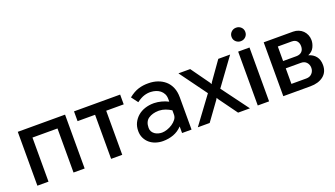

<svg xmlns="http://www.w3.org/2000/svg" viewBox="-65 -1239 3057 1752"><g transform="rotate(-20 1463.5 -362.5)"><path d="M527 0H419V-428H176V0H68V-523H527Z M892 0H784V-428H614V-523H1062V-428H892Z M1286 10Q1250 10 1216.5 -1Q1183 -12 1158 -33Q1133 -54 1118 -84.5Q1103 -115 1103 -153Q1103 -198 1120.5 -233Q1138 -268 1167.5 -293Q1197 -318 1236.5 -331Q1276 -344 1320 -344H1326Q1361 -343 1395.5 -334Q1430 -325 1461 -309V-335Q1461 -364 1450 -385Q1439 -406 1421.5 -420Q1404 -434 1381 -441.5Q1358 -449 1334 -450Q1302 -452 1268 -441.5Q1234 -431 1194 -401L1146 -465Q1196 -505 1242 -519Q1288 -533 1339 -532Q1386 -532 1427 -518Q1468 -504 1499 -477Q1530 -450 1547.5 -409Q1565 -368 1565 -314V0H1473V-64Q1436 -25 1388.5 -7.5Q1341 10 1286 10ZM1461 -225Q1434 -242 1405.5 -252.5Q1377 -263 1345 -264H1338Q1280 -263 1241 -236.5Q1202 -210 1202 -148Q1202 -127 1211 -112Q1220 -97 1234.5 -86.5Q1249 -76 1267.5 -71Q1286 -66 1304 -66Q1326 -66 1353.5 -75Q1381 -84 1405 -100Q1429 -116 1445 -137Q1461 -158 1461 -183Z M1742 -523 1870 -344 1879 -327 1888 -344 2015 -523H2130L1939 -261L2132 0H2017L1888 -178L1879 -194L1870 -178L1741 0H1626L1819 -261L1628 -523Z M2208 0V-523H2318V0ZM2331 -670Q2331 -642 2311.5 -623Q2292 -604 2264 -604Q2237 -604 2217 -622.5Q2197 -641 2197 -669Q2197 -697 2216.5 -716Q2236 -735 2264 -735Q2292 -735 2311.5 -716.5Q2331 -698 2331 -670Z M2741 -523Q2769 -523 2793.5 -513Q2818 -503 2835.5 -485.5Q2853 -468 2863 -444Q2873 -420 2873 -393Q2873 -359 2856 -324.5Q2839 -290 2798 -273Q2843 -260 2868.5 -227.5Q2894 -195 2894 -144Q2894 -75 2846 -37.5Q2798 0 2719 0H2456V-523ZM2693 -302Q2726 -302 2745.5 -320.5Q2765 -339 2765 -374Q2765 -403 2749 -423Q2733 -443 2698 -443H2564V-302ZM2709 -80Q2744 -80 2764.5 -102.5Q2785 -125 2785 -156Q2785 -187 2765.5 -209Q2746 -231 2711 -231H2564V-80Z"/></g></svg>

Font: IngvarSans
Style: Regular
Weight: 600
Version: Version 3.000